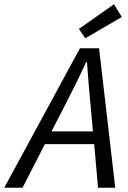

<svg xmlns="http://www.w3.org/2000/svg" viewBox="-73 -883 603 903"><path d="M328 -703 298 -747 463 -863 500 -803ZM227 -377 169 -265H364L354 -377Q349 -429 344.5 -481.5Q340 -534 336 -591H332Q306 -534 280.5 -482.5Q255 -431 227 -377ZM-53 0 303 -656H393L469 0H388L370 -205H138L33 0Z"/></svg>

Font: TypoPRO Source Sans Pro
Style: Italic
Weight: 400
Italic angle: -11°
Designer: Paul D. Hunt
Foundry: Adobe Systems Incorporated
Version: Version 1.075;PS 2.000;hotconv 1.0.86;makeotf.lib2.5.63406